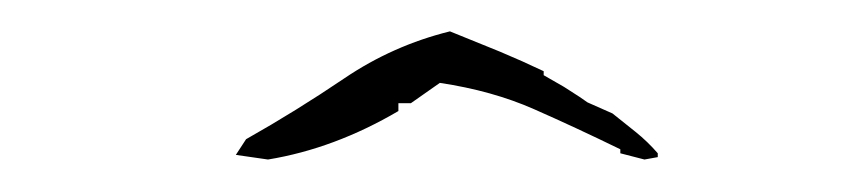

<svg xmlns="http://www.w3.org/2000/svg" viewBox="-20 -816 540 120"><path d="M229 -746.6V-751.5H236.8L254.9 -764.2Q287.6 -759.3 313.7 -747.8Q339.8 -736.3 367.7 -722.7V-720.2L382.8 -716.3L391.1 -717.8V-720.2Q384.8 -727.5 377.2 -733.6Q369.6 -739.7 362.8 -745.1L347.2 -752L342.3 -755.4L332.5 -761.7L319.8 -769V-771.5Q306.6 -777.8 292.5 -783.7L261.2 -796.4Q225.6 -787.6 195.3 -767.1Q165 -746.6 133.8 -729L127.4 -719.2L147.5 -716.3Q189 -723.1 229 -746.6Z"/></svg>

Font: Bakudai
Style: Light
Weight: 300
Version: Version 1.48